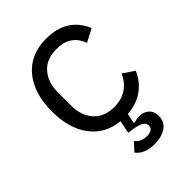

<svg xmlns="http://www.w3.org/2000/svg" viewBox="-214 -626 932 932"><g transform="rotate(-45 251.5 -160.5)"><path d="M277 -528Q419 -528 470 -408L403 -373Q373 -457 277 -457Q208 -457 170.5 -414.5Q133 -372 133 -302V-214Q133 -144 170.5 -101.5Q208 -59 277 -59Q374 -59 417 -149L475 -110Q452 -57 407 -25Q362 7 299 11L289 61L292 64Q312 58 331 58Q361 58 380 75.5Q399 93 399 124Q399 165 367.5 186Q336 207 288 207Q219 207 189 166L227 125Q249 153 288 153Q332 153 332 122Q332 91 264 81L236 77L249 11Q153 1 100 -70.5Q47 -142 47 -258Q47 -383 108 -455.5Q169 -528 277 -528Z"/></g></svg>

Font: Aneliza
Style: Regular
Weight: 400
Designer: Mike Abbink, Paul van der Laan, Pieter van Rosmalen
Foundry: Bold Monday
Version: Version 3.0